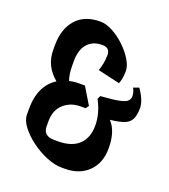

<svg xmlns="http://www.w3.org/2000/svg" viewBox="-121 -734 722 819"><g transform="rotate(20 240.0 -325.0)"><path d="M253 -4Q220 -4 182.5 -19.5Q145 -35 111.5 -60Q78 -85 57 -113Q36 -141 36 -166V-194Q36 -247 54.5 -284.5Q73 -322 106 -342Q77 -366 62 -396Q47 -426 47 -465V-484Q47 -559 85.5 -602.5Q124 -646 195 -646Q222 -646 252.5 -629.5Q283 -613 309.5 -587.5Q336 -562 352.5 -534.5Q369 -507 369 -484Q369 -449 359 -426L259 -449Q265 -466 268.5 -484Q272 -502 272 -522Q272 -555 237 -555Q194 -555 170 -527.5Q146 -500 146 -449V-431Q146 -387 156 -362Q176 -367 199 -367H226L272 -291L262 -277H240Q193 -277 162.5 -248.5Q132 -220 132 -172V-148Q132 -104 182 -104H200Q261 -104 293.5 -134.5Q326 -165 326 -221Q326 -277 296 -332L303 -347Q362 -351 389 -357Q416 -363 424 -372Q432 -381 432 -392Q432 -400 430 -409Q428 -418 422 -429L447 -438Q480 -391 480 -357Q480 -323 470 -304.5Q460 -286 437 -278Q414 -270 376 -266Q413 -227 413 -150Q413 -83 373 -43.5Q333 -4 266 -4Z"/></g></svg>

Font: Jaini Purva
Style: Regular
Weight: 400
Designer: Maithili Shingre, Girish Dalvi (Devanagari), Taresh Vohra (Latin)
Foundry: Ek Type
Version: Version 2.000; ttfautohint (v1.8.4.7-5d5b)